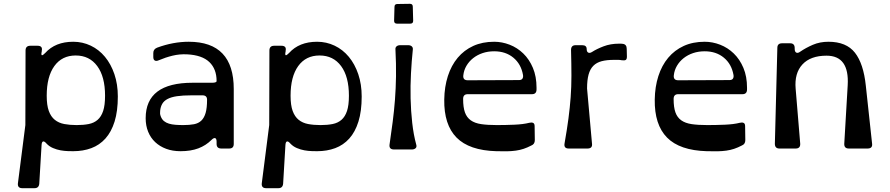

<svg xmlns="http://www.w3.org/2000/svg" viewBox="-20 -779 4667 1007"><path d="M531 -277Q531 -377 490 -432.5Q449 -488 377 -488Q305 -488 265 -432.5Q225 -377 225 -277Q225 -227 236 -197Q247 -167 267.5 -150.5Q288 -134 317 -128.5Q346 -123 382 -123Q418 -123 445.5 -128.5Q473 -134 492 -150.5Q511 -167 521 -197Q531 -227 531 -277ZM186 184Q184 208 161 208H97Q71 208 74 182L113 -123L114 -514Q114 -539 139 -539H177Q205 -539 199 -512V-509Q191 -474 217 -501Q270 -560 364 -560Q413 -560 456 -539.5Q499 -519 530.5 -481Q562 -443 580 -390Q598 -337 598 -273Q598 -196 581 -141.5Q564 -87 533 -52.5Q502 -18 459 -2Q416 14 364 14Q354 14 336 13.5Q318 13 298 9.5Q278 6 258 -2.5Q238 -11 224 -26Q213 -39 206 -37Q199 -35 198 -18Z M941 -123Q974 -123 997.5 -127.5Q1021 -132 1036 -146.5Q1051 -161 1058.5 -187Q1066 -213 1066 -256Q1066 -279 1042 -279H985Q939 -279 908.5 -274.5Q878 -270 859 -260Q840 -250 831 -234.5Q822 -219 820 -198Q819 -190 819.5 -183.5Q820 -177 823 -169Q829 -153 840 -144Q851 -135 866 -130.5Q881 -126 900 -124.5Q919 -123 941 -123ZM970 -560Q1206 -560 1206 -312V-24Q1206 0 1182 0H1141Q1116 0 1116 -24V-35Q1116 -52 1108.5 -54.5Q1101 -57 1089 -45Q1060 -16 1020.5 -1Q981 14 927 14Q885 14 851.5 1.5Q818 -11 794 -33.5Q770 -56 757 -88Q744 -120 744 -159Q744 -345 990 -345H1092Q1116 -345 1116 -354Q1116 -417 1078 -453.5Q1040 -490 961 -494Q922 -496 885 -487Q848 -478 813 -463Q800 -457 792 -461.5Q784 -466 784 -480V-501Q784 -521 804 -529Q888 -560 970 -560Z M1810 -277Q1810 -377 1769 -432.5Q1728 -488 1656 -488Q1584 -488 1544 -432.5Q1504 -377 1504 -277Q1504 -227 1515 -197Q1526 -167 1546.5 -150.5Q1567 -134 1596 -128.5Q1625 -123 1661 -123Q1697 -123 1724.5 -128.5Q1752 -134 1771 -150.5Q1790 -167 1800 -197Q1810 -227 1810 -277ZM1465 184Q1463 208 1440 208H1376Q1350 208 1353 182L1392 -123L1393 -514Q1393 -539 1418 -539H1456Q1484 -539 1478 -512V-509Q1470 -474 1496 -501Q1549 -560 1643 -560Q1692 -560 1735 -539.5Q1778 -519 1809.5 -481Q1841 -443 1859 -390Q1877 -337 1877 -273Q1877 -196 1860 -141.5Q1843 -87 1812 -52.5Q1781 -18 1738 -2Q1695 14 1643 14Q1633 14 1615 13.5Q1597 13 1577 9.5Q1557 6 1537 -2.5Q1517 -11 1503 -26Q1492 -39 1485 -37Q1478 -35 1477 -18Z M2023 -20Q2032 -82 2039.5 -139.5Q2047 -197 2051.5 -256Q2056 -315 2057 -379Q2058 -443 2054 -520Q2053 -530 2060 -536Q2067 -542 2079 -542H2121Q2133 -542 2140 -535.5Q2147 -529 2145 -517Q2139 -460 2135.5 -394.5Q2132 -329 2133.5 -263Q2135 -197 2142 -134.5Q2149 -72 2163 -21Q2167 -8 2159.5 -1.5Q2152 5 2140 5H2047Q2020 5 2023 -20ZM2049 -743Q2049 -758 2064 -758L2130 -759Q2145 -759 2145 -744L2147 -670Q2147 -655 2132 -655H2062Q2047 -655 2047 -670Z M2702 -359Q2715 -359 2720 -366.5Q2725 -374 2723 -386Q2713 -443 2672.5 -476.5Q2632 -510 2572 -510Q2539 -510 2511 -500.5Q2483 -491 2461.5 -474Q2440 -457 2426.5 -434Q2413 -411 2410 -384Q2407 -358 2433 -358ZM2794 -310Q2794 -285 2770 -285H2433Q2409 -285 2409 -260Q2409 -216 2418.5 -189.5Q2428 -163 2449 -148Q2470 -133 2503.5 -128Q2537 -123 2586 -123Q2631 -123 2678 -125Q2725 -127 2756 -135Q2768 -138 2776 -134.5Q2784 -131 2784 -117L2785 -44Q2785 -23 2767 -16Q2746 -5 2726.5 1.5Q2707 8 2685.5 11Q2664 14 2639 14.5Q2614 15 2583 14Q2441 10 2374.5 -57.5Q2308 -125 2310 -257Q2311 -324 2329 -380Q2347 -436 2380.5 -476Q2414 -516 2462 -538Q2510 -560 2572 -560Q2613 -560 2653 -544.5Q2693 -529 2724.5 -498.5Q2756 -468 2775 -423Q2794 -378 2794 -319Z M3268 -482Q3268 -468 3261.5 -464.5Q3255 -461 3241 -463Q3232 -465 3222.5 -465Q3213 -465 3200 -465Q3162 -465 3135.5 -458Q3109 -451 3092 -434Q3075 -417 3067 -388Q3059 -359 3059 -315L3085 -25Q3088 0 3061 0H2963Q2936 0 2941 -27Q2954 -101 2961.5 -158Q2969 -215 2973 -269Q2977 -323 2977 -381.5Q2977 -440 2975 -517Q2975 -542 2999 -542H3033Q3057 -542 3057 -522Q3057 -507 3065.5 -503Q3074 -499 3086 -507Q3109 -522 3145.5 -536Q3182 -550 3227 -550Q3232 -550 3236.5 -550Q3241 -550 3247 -549Q3267 -546 3267 -523Z M3806 -359Q3819 -359 3824 -366.5Q3829 -374 3827 -386Q3817 -443 3776.5 -476.5Q3736 -510 3676 -510Q3643 -510 3615 -500.5Q3587 -491 3565.5 -474Q3544 -457 3530.5 -434Q3517 -411 3514 -384Q3511 -358 3537 -358ZM3898 -310Q3898 -285 3874 -285H3537Q3513 -285 3513 -260Q3513 -216 3522.5 -189.5Q3532 -163 3553 -148Q3574 -133 3607.5 -128Q3641 -123 3690 -123Q3735 -123 3782 -125Q3829 -127 3860 -135Q3872 -138 3880 -134.5Q3888 -131 3888 -117L3889 -44Q3889 -23 3871 -16Q3850 -5 3830.5 1.5Q3811 8 3789.5 11Q3768 14 3743 14.5Q3718 15 3687 14Q3545 10 3478.5 -57.5Q3412 -125 3414 -257Q3415 -324 3433 -380Q3451 -436 3484.5 -476Q3518 -516 3566 -538Q3614 -560 3676 -560Q3717 -560 3757 -544.5Q3797 -529 3828.5 -498.5Q3860 -468 3879 -423Q3898 -378 3898 -319Z M4554 -25Q4557 0 4530 0H4432Q4407 0 4408 -25L4426 -332Q4435 -487 4315 -487Q4231 -487 4188.5 -441Q4146 -395 4153 -314L4177 -25Q4178 0 4153 0H4068Q4044 0 4044 -25L4057 -528Q4057 -552 4082 -552H4124Q4148 -552 4148 -527V-523Q4148 -507 4156.5 -503Q4165 -499 4177 -508Q4206 -528 4243 -544Q4280 -560 4325 -560Q4419 -560 4464 -502.5Q4509 -445 4521 -330Z"/></svg>

Font: OpenDyslexic 3
Style: Regular
Weight: 400
Designer: Abelardo Gonzalez
Version: Version 1.000;PS 001.001;hotconv 1.0.56